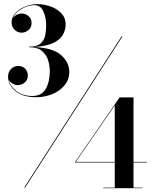

<svg xmlns="http://www.w3.org/2000/svg" viewBox="-20 -830 770 952"><path d="M323.5 -474Q323.5 -435 300 -406.8Q276.5 -378.5 238.8 -363.2Q201 -348 158.5 -348Q112.5 -348 81.5 -363Q50.5 -378 35.2 -401.2Q20 -424.5 20 -449.5Q20 -473.5 34.8 -488.2Q49.5 -503 71 -503Q90.5 -503 104.2 -489.8Q118 -476.5 118 -454.5Q118 -434.5 103 -421.2Q88 -408 69 -408Q55 -408 42.5 -415.5Q30 -423 24 -434.5Q30.5 -401.5 62.2 -377.8Q94 -354 140.5 -354Q186.5 -354 206.8 -389.5Q227 -425 227 -477Q227 -501.5 219.2 -529Q211.5 -556.5 189.2 -576.2Q167 -596 124 -596V-598.5Q164 -598.5 182 -615.2Q200 -632 204.5 -656.5Q209 -681 209 -703.5Q209 -742 195.2 -773.2Q181.5 -804.5 149.5 -804.5Q131 -804.5 109 -796.2Q87 -788 69 -773.5Q51 -759 44 -739.5Q50.5 -750.5 62.8 -756.8Q75 -763 87.5 -763Q106.5 -763 121.5 -750.2Q136.5 -737.5 136.5 -716Q136.5 -692.5 120.5 -680.2Q104.5 -668 87.5 -668Q68 -668 52.8 -682Q37.5 -696 37.5 -720Q37.5 -745 56.5 -765.2Q75.5 -785.5 104.8 -797.5Q134 -809.5 164.5 -809.5Q198 -809.5 230.5 -798Q263 -786.5 284.2 -764.2Q305.5 -742 305.5 -708.5Q305.5 -680.5 290.8 -656Q276 -631.5 241.2 -615.8Q206.5 -600 146 -597Q242 -593 282.8 -557Q323.5 -521 323.5 -474ZM583 -650H587.5L104.5 100H100ZM687 100.5V103H492V100.5H549V-24.5H351L573 -347H642V-27.5H708V-24.5H642V100.5ZM356 -27.5H549V-307.5Z"/></svg>

Font: Bodoni* 36pt
Style: Bold
Weight: 700
Version: Version 2.3